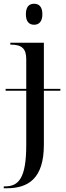

<svg xmlns="http://www.w3.org/2000/svg" viewBox="-32 -764 352 1024"><path d="M150 -632C174 -632 194 -647 194 -688C194 -730 174 -744 150 -744C125 -744 106 -730 106 -688C106 -647 125 -632 150 -632ZM-12 240H4C120 240 202 187 202 8V-280H290V-290H202V-536H23V-526H26C85 -526 108 -504 108 -448V-290H-2V-280H108V9C108 187 67 230 -5 230H-12Z"/></svg>

Font: Noto Serif Display
Style: Regular
Weight: 400
Designer: Monotype Design Team
Foundry: Monotype Imaging Inc.
Version: Version 2.009